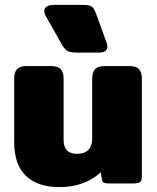

<svg xmlns="http://www.w3.org/2000/svg" viewBox="-20 -750 643 785"><path d="M233 -568 168 -683Q161 -694 161 -705Q161 -717 171.5 -723.5Q182 -730 200 -730H320Q346 -730 355.5 -723Q365 -716 372 -696L416 -575Q419 -566 419 -559Q419 -548 410.5 -541.5Q402 -535 385 -535H296Q267 -535 256 -541.5Q245 -548 233 -568ZM38 -170V-429Q38 -455 50 -467.5Q62 -480 90 -480H187Q216 -480 228 -467.5Q240 -455 240 -429V-178Q240 -121 295 -121Q325 -121 341 -137Q357 -153 357 -182V-429Q357 -455 369 -467.5Q381 -480 410 -480H507Q536 -480 548 -467.5Q560 -455 560 -429V-31Q560 -12 553.5 -6Q547 0 526 0H423Q411 0 404.5 -3Q398 -6 397 -15L392 -46Q363 -18 320 -1.5Q277 15 222 15Q135 15 86.5 -30.5Q38 -76 38 -170Z"/></svg>

Font: Mitr SemiBold
Style: Regular
Weight: 600
Designer: Thanarat Vachiruckul
Foundry: Cadson Demak
Version: Version 1.003